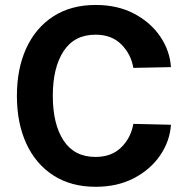

<svg xmlns="http://www.w3.org/2000/svg" viewBox="-20 -734 749 760"><path d="M189 -354.5Q189 -242.7 231.7 -177.7Q274.4 -112.8 357.9 -112.8Q421.9 -112.8 460.2 -150.9Q498.5 -189 507.8 -243.7L656.7 -240.2Q652.3 -175.3 614 -119.1Q575.7 -63 510.3 -28.8Q444.8 5.4 358.9 5.4Q261.2 5.4 191.4 -39.6Q121.6 -84.5 84.2 -165.5Q46.9 -246.6 46.9 -354.5Q46.9 -462.4 84.2 -543.5Q121.6 -624.5 191.4 -669.4Q261.2 -714.4 358.9 -714.4Q444.8 -714.4 510.3 -680.2Q575.7 -646 614 -589.8Q652.3 -533.7 656.7 -468.3L507.8 -465.3Q498.5 -520 460.2 -558.3Q421.9 -596.7 357.9 -596.7Q274.4 -596.7 231.7 -531.5Q189 -466.3 189 -354.5Z"/></svg>

Font: Estedad-FD Bold
Style: Regular
Weight: 700
Designer: Amin Abedi
Version: Version 7.3